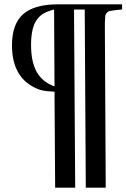

<svg xmlns="http://www.w3.org/2000/svg" viewBox="-20 -682 582 884"><path d="M231 -284.2 229 -638.2Q194.8 -628.9 177.2 -617.9Q159.7 -606.9 146 -585.9Q123 -548.3 123 -475.1Q123 -397 149.2 -350.6Q175.3 -304.2 231 -284.2ZM320.8 -638.2 326.2 182.1H233.9L231 -259.8Q193.4 -261.2 170.9 -266.8Q148.4 -272.5 126 -286.1Q35.2 -339.4 35.2 -473.1Q35.2 -571.3 86.4 -616.7Q137.7 -662.1 248 -662.1H542V-638.2Q519.5 -636.2 518.1 -636.2Q496.6 -633.8 487.3 -631.8Q478 -629.9 471.7 -622.8Q465.3 -615.7 464.4 -606.9Q463.4 -598.1 462.9 -577.1V-563V-540L466.8 182.1H375L370.1 -638.2Z"/></svg>

Font: Accordance
Style: Bold-Italic
Weight: 700
Italic angle: -11°
Version: Version 1.2 (build January 31, 2020) Miklal Software Solutio